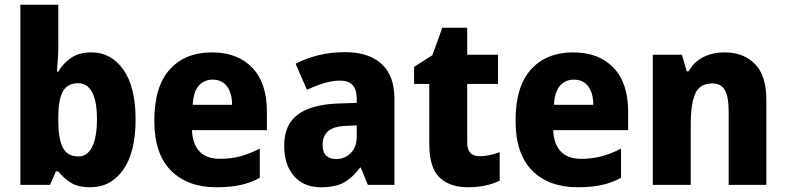

<svg xmlns="http://www.w3.org/2000/svg" viewBox="-20 -780 3318 810"><path d="M226 -583Q226 -558 224 -530.5Q222 -503 220 -478H226Q248 -515 281.5 -537Q315 -559 366 -559Q449 -559 500.5 -486Q552 -413 552 -276Q552 -138 500 -64Q448 10 361 10Q310 10 280 -8.5Q250 -27 226 -57H216L191 0H66V-760H226ZM310 -429Q265 -429 246 -395.5Q227 -362 226 -294V-271Q226 -195 245 -157.5Q264 -120 312 -120Q348 -120 368.5 -160Q389 -200 389 -278Q389 -353 368.5 -391Q348 -429 310 -429Z M874 -559Q982 -559 1044 -494.5Q1106 -430 1106 -309V-231H790Q792 -173 821.5 -141.5Q851 -110 908 -110Q954 -110 993.5 -120.5Q1033 -131 1076 -153V-30Q1038 -9 994.5 0.5Q951 10 893 10Q771 10 701 -60.5Q631 -131 631 -271Q631 -415 696 -487Q761 -559 874 -559ZM877 -444Q842 -444 819 -419Q796 -394 793 -338H959Q959 -386 938 -415Q917 -444 877 -444Z M1436 -560Q1535 -560 1589.5 -510.5Q1644 -461 1644 -363V0H1532L1502 -73H1499Q1467 -30 1431 -10Q1395 10 1333 10Q1262 10 1220.5 -37Q1179 -84 1179 -166Q1179 -253 1235 -295.5Q1291 -338 1399 -343L1485 -346V-364Q1485 -440 1415 -440Q1383 -440 1348 -429.5Q1313 -419 1275 -401L1227 -511Q1271 -534 1323.5 -547Q1376 -560 1436 -560ZM1440 -249Q1386 -247 1363.5 -226Q1341 -205 1341 -169Q1341 -137 1356.5 -123Q1372 -109 1398 -109Q1435 -109 1460 -134.5Q1485 -160 1485 -204V-251Z M2003 -121Q2025 -121 2045.5 -125.5Q2066 -130 2088 -138V-18Q2062 -5 2029 2.5Q1996 10 1954 10Q1878 10 1834.5 -31Q1791 -72 1791 -174V-426H1727V-498L1804 -547L1846 -663H1951V-549H2081V-426H1951V-178Q1951 -121 2003 -121Z M2398 -559Q2506 -559 2568 -494.5Q2630 -430 2630 -309V-231H2314Q2316 -173 2345.5 -141.5Q2375 -110 2432 -110Q2478 -110 2517.5 -120.5Q2557 -131 2600 -153V-30Q2562 -9 2518.5 0.5Q2475 10 2417 10Q2295 10 2225 -60.5Q2155 -131 2155 -271Q2155 -415 2220 -487Q2285 -559 2398 -559ZM2401 -444Q2366 -444 2343 -419Q2320 -394 2317 -338H2483Q2483 -386 2462 -415Q2441 -444 2401 -444Z M3037 -559Q3117 -559 3165 -510Q3213 -461 3213 -359V0H3054V-313Q3054 -370 3038.5 -399Q3023 -428 2985 -428Q2932 -428 2913 -385Q2894 -342 2894 -253V0H2734V-549H2857L2877 -479H2885Q2908 -520 2947.5 -539.5Q2987 -559 3037 -559Z"/></svg>

Font: Noto Sans Gujarati SemiCondensed ExtraBold
Style: Regular
Weight: 800
Width: 4
Designer: Jelle Bosma - Monotype Design Team, Universal Thirst
Foundry: Monotype Imaging Inc.
Version: Version 2.106; ttfautohint (v1.8.4.7-5d5b)